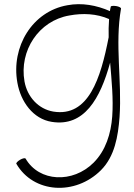

<svg xmlns="http://www.w3.org/2000/svg" viewBox="-20 -570 638 917"><path d="M509 -538C507 -531 506 -524 505 -517C441 -545 371 -558 302 -545C135 -516 32 -347 63 -175C79 -84 138 -2 227 12C382 37 459 -99 506 -271C513 -185 522 -99 516 -14C510 68 485 149 427 207C328 306 167 300 102 187C99 184 88 186 76 193C64 200 56 209 58 212C140 354 340 365 462 243C528 177 544 81 551 -11C563 -184 528 -358 558 -529C559 -533 548 -539 535 -541C521 -543 509 -542 509 -538ZM235 -37C163 -49 110 -108 97 -181C71 -328 165 -471 311 -496C375 -508 442 -505 501 -479C499 -450 498 -421 499 -392C461 -196 403 -10 235 -37Z"/></svg>

Font: Nupuram Thin
Style: Regular
Weight: 100
Designer: Santhosh Thottingal (santhosh.thottingal@gmail.com)
Foundry: SMC
Version: Version 1.000